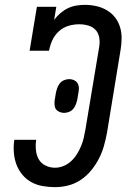

<svg xmlns="http://www.w3.org/2000/svg" viewBox="-20 -763 540 791"><path d="M207 8Q181 8 155.5 3.5Q130 -1 108.5 -13Q87 -25 71.5 -44Q56 -63 47.5 -86Q39 -109 37 -135.5Q35 -162 39 -187H129Q126 -166 128 -145Q130 -124 139.5 -107Q149 -90 167.5 -81Q186 -72 207 -72Q224 -72 241.5 -79Q259 -86 273 -99Q287 -112 297 -128Q307 -144 314 -161Q321 -178 325 -195Q329 -212 332 -230L389 -572Q392 -591 388.5 -609.5Q385 -628 373 -640.5Q361 -653 343 -658Q325 -663 306 -663Q284 -663 262 -656.5Q240 -650 222.5 -634Q205 -618 195.5 -597Q186 -576 182 -554H102L132 -735H212L203 -681Q214 -696 228.5 -708.5Q243 -721 259.5 -729Q276 -737 294 -740Q312 -743 329 -743Q353 -743 376 -738Q399 -733 419 -721.5Q439 -710 453 -692.5Q467 -675 474 -653Q481 -631 481 -607Q481 -583 477 -559L421 -217Q416 -190 408.5 -163Q401 -136 388 -110.5Q375 -85 356.5 -62Q338 -39 313.5 -22.5Q289 -6 261.5 1Q234 8 207 8ZM244 -298Q235 -298 226 -301.5Q217 -305 211.5 -312Q206 -319 205 -329Q204 -339 205 -348L210 -379Q212 -389 215.5 -399.5Q219 -410 226 -419Q233 -428 243.5 -432.5Q254 -437 265 -437Q275 -437 283.5 -433.5Q292 -430 297.5 -423Q303 -416 304.5 -406Q306 -396 304 -387L299 -356Q297 -346 293.5 -335.5Q290 -325 283 -316Q276 -307 265.5 -302.5Q255 -298 244 -298Z"/></svg>

Font: Iosevka Curly Slab MdObl
Style: Regular
Weight: 500
Italic angle: -9°
Monospace: yes
Designer: Belleve Invis
Foundry: Belleve Invis
Version: Version 11.0.0; ttfautohint (v1.8.3)